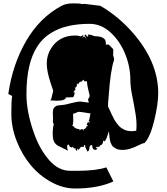

<svg xmlns="http://www.w3.org/2000/svg" viewBox="-20 -877 970 1117"><path d="M612.3 -317.9Q612.3 -317.4 612.3 -316.2Q612.3 -314.9 611.3 -311.5V-306.6Q608.4 -283.2 608.4 -257.8Q612.3 -249.5 619.6 -233.4Q627 -217.3 630.9 -209.2Q634.8 -201.2 641.8 -187.5Q648.9 -173.8 654.3 -166.7Q659.7 -159.7 667.5 -149.7Q675.3 -139.6 683.1 -134.3Q690.9 -128.9 701.2 -123.5Q719.2 -113.8 748 -113.8L772.5 -116.2Q777.3 -159.7 769 -211.7Q760.7 -263.7 749.5 -318.4Q738.3 -373 738.3 -413.6Q738.3 -488.8 708 -563.5Q677.7 -638.2 623 -688.2Q568.4 -738.3 501 -738.3Q433.6 -738.3 377.2 -725.6Q320.8 -712.9 274.2 -683.6Q227.5 -654.3 197.3 -607.4Q133.8 -509.8 133.8 -329.6Q133.8 -219.2 182.6 -89.4Q214.8 -3.4 266.6 55.2Q320.8 116.7 388.2 116.7H431.2Q537.1 116.7 598.6 96.7L639.6 178.7Q548.8 219.7 417 219.7Q346.7 219.7 278.1 182.1Q209.5 144.5 158.9 84Q108.4 23.4 77.1 -56.2Q45.9 -135.7 45.9 -215.8Q45.9 -295.9 50.8 -318.8L28.3 -330.1Q53.2 -502.9 132.1 -638.7Q210.9 -774.4 337.4 -842.8Q364.7 -857.4 405.3 -857.4Q445.8 -857.4 456.5 -853.5Q461.4 -854.5 471.2 -854.5L563.5 -843.3Q665 -784.7 749 -690.4Q900.4 -519.5 900.4 -334.5Q900.4 -271 877 -174.6Q853.5 -78.1 820.3 -44.4H819.3Q810.5 -44.4 784.7 -31.2Q731.4 -4.9 697.8 -4.9Q668.5 -4.9 657.2 -11.2Q646 -17.6 639.9 -22Q633.8 -26.4 629.9 -33.9Q626 -41.5 623.5 -47.4Q621.1 -53.2 619.4 -63.5Q617.7 -73.7 616.9 -79.6Q616.2 -85.4 615.2 -96.9Q614.3 -108.4 613.8 -113.8Q610.8 -106.4 606 -90.8Q595.7 -57.6 587.4 -54.7L580.6 -59.6Q578.1 -32.7 564.9 -32.7L556.6 -22.5H540V-14.2H549.3L540 -6.3L536.6 -4.9Q516.1 -4.9 516.1 -32.7H508.3L500.5 -22.5Q500.5 3.9 487.8 3.9Q487.8 2 482.2 -9.8Q476.6 -21.5 475.6 -22.5V-32.7H468.3V-22.5H451.2L436 -4.9L428.7 -14.2V1L419.9 -4.9V-14.2H410.6L403.3 -22.5L398.4 -18.6L387.2 -22.5L379.4 -36.6L371.1 -32.7V-22.5H370.1L374.5 0Q360.8 -8.3 342.8 -16.6Q324.7 -24.9 316.9 -29.3Q309.1 -33.7 300.8 -43Q286.6 -59.6 286.6 -96.9Q286.6 -134.3 293 -154.8Q287.6 -162.1 287.6 -170.4L288.6 -185.5L287.6 -211.9Q286.1 -242.2 296.4 -252.4Q305.7 -261.7 315.4 -263.2Q325.2 -264.6 333.7 -265.4Q342.3 -266.1 351.6 -267.1Q360.8 -268.1 394.8 -277.1Q428.7 -286.1 449.2 -286.1L493.2 -280.3H497.1L492.2 -296.9L493.2 -301.8L500 -311V-320.8L502.9 -315.9Q502 -322.3 493.9 -354Q485.8 -385.7 485.8 -403.8H471.2L464.4 -413.6L455.6 -402.8Q440.4 -402.8 434.6 -386.2L427.2 -391.1V-377.4L420.9 -367.2H414.6L419.9 -357.9L406.2 -339.8H415Q414.1 -336.9 413.1 -330.1Q411.1 -317.9 405.8 -311.5L363.3 -310.1Q360.8 -291 309.6 -291Q303.7 -291 291 -292Q278.3 -293 272.5 -293L278.3 -301.8L289.6 -348.6Q285.6 -361.8 274.4 -394.5Q252 -461.9 252 -508.3Q252 -554.7 276.4 -594.2Q323.2 -670.4 417.5 -670.4Q437 -670.4 450.2 -665L464.4 -673.8V-665L456.5 -656.2L471.2 -665L484.9 -646.5L471.2 -673.8L480 -675.3L485.8 -665H493.2L492.2 -676.3Q513.2 -674.8 528.8 -666.5Q595.7 -666.5 595.7 -627.9V-617.7H612.8L639.2 -590.3L638.2 -552.7Q643.6 -543.9 643.6 -533.2V-528.3Q622.6 -468.8 612.3 -317.9ZM405.3 -209 406.2 -176.3Q406.2 -150.4 399.9 -143.6H407.7Q412.1 -128.4 442.9 -125.5V-117.2L451.2 -125.5H460L468.3 -117.2L466.3 -125.5Q481.4 -127.9 484.4 -143.6H491.7L484.4 -153.8L491.7 -167L500.5 -163.1V-172.4L494.6 -171.4Q499.5 -178.2 502 -194.6Q504.4 -210.9 506.8 -216.8Q447.3 -226.6 439.9 -226.6Q432.6 -226.6 423.3 -221.2Q414.1 -215.8 405.3 -215.8Z"/></svg>

Font: Butcherman Caps
Style: Regular
Weight: 400
Version: Version 001.003